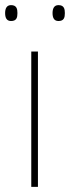

<svg xmlns="http://www.w3.org/2000/svg" viewBox="-32 -729 273 749"><path d="M-12 -678C-12 -661 -7 -647 11 -647C33 -647 36 -661 36 -678C36 -694 33 -709 11 -709C-7 -709 -12 -694 -12 -678ZM173 -678C173 -661 178 -647 196 -647C218 -647 221 -661 221 -678C221 -694 218 -709 196 -709C178 -709 173 -694 173 -678ZM116 0V-528H90V0Z"/></svg>

Font: Noto Kufi Arabic Thin
Style: Regular
Weight: 100
Designer: Monotype Design Team, David Williams, Khaled Hosny
Foundry: Google LLC
Version: Version 2.109